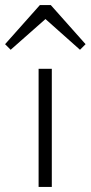

<svg xmlns="http://www.w3.org/2000/svg" viewBox="-77 -736 357 756"><path d="M75 0H127V-465H75ZM-57 -562 -35 -540 102 -661 238 -540 260 -562 123 -716H80Z"/></svg>

Font: MV Cash ExtraLight
Style: Regular
Weight: 200
Designer: Rodrigo Fuenzalida
Foundry: fragTYPE
Version: Version 1.100;Glyphs 3.1.2 (3151)